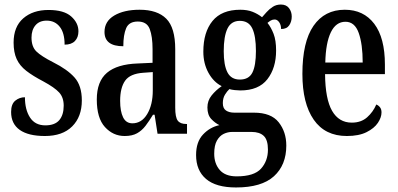

<svg xmlns="http://www.w3.org/2000/svg" viewBox="-20 -590 1755 847"><path d="M178 10Q105 10 67 -17Q29 -44 29 -96Q29 -131 47.5 -146Q66 -161 90 -161Q90 -106 112.5 -71.5Q135 -37 180 -37Q222 -37 241.5 -60Q261 -83 261 -124Q261 -160 241 -182Q221 -204 171 -231Q125 -255 96 -277.5Q67 -300 53.5 -329.5Q40 -359 40 -402Q40 -472 82.5 -509Q125 -546 194 -546Q262 -546 294 -517.5Q326 -489 326 -452Q326 -425 310.5 -409Q295 -393 265 -393Q265 -445 243.5 -472Q222 -499 186 -499Q154 -499 136.5 -478.5Q119 -458 119 -424Q119 -384 140.5 -363Q162 -342 215 -315Q277 -284 309 -248Q341 -212 341 -147Q341 -75 298.5 -32.5Q256 10 178 10Z M530 10Q479 10 443 -29.5Q407 -69 407 -151Q407 -231 452 -269Q497 -307 588 -310L653 -313V-373Q653 -429 640.5 -462Q628 -495 588 -495Q549 -495 536.5 -465.5Q524 -436 524 -386Q441 -386 441 -449Q441 -496 484 -521.5Q527 -547 596 -547Q674 -547 713.5 -507.5Q753 -468 753 -373V-115Q753 -73 764 -58Q775 -43 802 -43H805V0H675L662 -84H655Q638 -56 622 -35Q606 -14 584.5 -2Q563 10 530 10ZM564 -46Q605 -46 629.5 -87Q654 -128 654 -191V-272L612 -269Q554 -265 532 -234Q510 -203 510 -145Q510 -99 523 -72.5Q536 -46 564 -46Z M1021 237Q933 237 889 199.5Q845 162 845 94Q845 36 875.5 3.5Q906 -29 948 -38Q929 -47 912 -65Q895 -83 895 -116Q895 -146 913.5 -169Q932 -192 958 -210Q922 -228 899.5 -269Q877 -310 877 -362Q877 -448 917.5 -497.5Q958 -547 1040 -547Q1071 -547 1094 -538Q1117 -529 1136 -514Q1144 -523 1156 -536.5Q1168 -550 1183.5 -560Q1199 -570 1219 -570Q1243 -570 1255 -554Q1267 -538 1267 -517Q1267 -495 1256 -478.5Q1245 -462 1220 -462Q1220 -480 1211.5 -492Q1203 -504 1192 -504Q1182 -504 1174.5 -499.5Q1167 -495 1160 -489Q1176 -469 1187 -440.5Q1198 -412 1198 -367Q1198 -290 1159.5 -240.5Q1121 -191 1040 -191Q1031 -191 1016 -192.5Q1001 -194 992 -197Q982 -188 972.5 -172.5Q963 -157 963 -135Q963 -112 977 -102.5Q991 -93 1014 -93H1100Q1176 -93 1209.5 -50.5Q1243 -8 1243 52Q1243 138 1188.5 187.5Q1134 237 1021 237ZM1038 -239Q1078 -239 1093.5 -270Q1109 -301 1109 -365Q1109 -431 1093 -464.5Q1077 -498 1038 -498Q1000 -498 983.5 -464Q967 -430 967 -364Q967 -302 983.5 -270.5Q1000 -239 1038 -239ZM1024 188Q1101 188 1131.5 154Q1162 120 1162 70Q1162 27 1143.5 9.5Q1125 -8 1090 -8H1004Q985 -8 967 0.5Q949 9 937 30Q925 51 925 88Q925 132 949.5 160Q974 188 1024 188Z M1510 10Q1414 10 1364 -62Q1314 -134 1314 -264Q1314 -405 1363 -476Q1412 -547 1501 -547Q1584 -547 1631 -485Q1678 -423 1678 -305V-263H1414Q1415 -153 1445 -101Q1475 -49 1532 -49Q1573 -49 1599.5 -72.5Q1626 -96 1640 -129Q1650 -125 1656.5 -116.5Q1663 -108 1663 -94Q1663 -72 1647 -48Q1631 -24 1597 -7Q1563 10 1510 10ZM1580 -314Q1580 -395 1562.5 -444.5Q1545 -494 1504 -494Q1462 -494 1439.5 -447.5Q1417 -401 1415 -314Z"/></svg>

Font: Noto Serif Myanmar ExtraCondensed Medium
Style: Regular
Weight: 500
Width: 2
Designer: Ben Mitchell and the Monotype Design Team
Foundry: Monotype Imaging Inc.
Version: Version 2.106; ttfautohint (v1.8.4.7-5d5b)